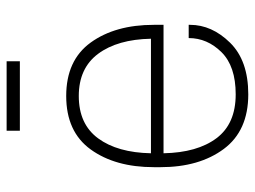

<svg xmlns="http://www.w3.org/2000/svg" viewBox="-115 -645 770 580"><g transform="rotate(-90 270.0 -355.0)"><path d="M485 -246H97Q99 -144 142.5 -86Q186 -28 275 -28Q360 -28 402.5 -71Q445 -114 445 -170H485V-166Q485 -100 431 -45Q377 10 275 10Q165 10 110 -64Q55 -138 55 -255V-275Q55 -392 108.5 -466Q162 -540 270 -540Q378 -540 431.5 -466Q485 -392 485 -275ZM270 -502Q185 -502 142 -443.5Q99 -385 97 -284H443Q441 -385 397.5 -443.5Q354 -502 270 -502ZM165 -680V-720H375V-680Z"/></g></svg>

Font: Cooper Hewitt
Style: Light
Weight: 703
Designer: Village Type and Design LLC
Foundry: Cooper Hewitt Smithsonian Design Museum
Version: 1.000